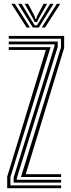

<svg xmlns="http://www.w3.org/2000/svg" viewBox="-20 -989 375 1009"><path d="M90.1 -58.7 300.3 -739.7V-785.3H26V-800H317.1V-736.9L115.2 -73.4H301.2V-58.7ZM17.8 0V-60.4L220.9 -726.6H26V-741.3H245.7L34.7 -58.2V-14.6H301.2V0ZM51.6 -29.3V-55.9L266.4 -746.7V-756H26V-770.7H283.4V-742.6L68.4 -53V-44H301.2V-29.3ZM39.9 -969.2H57.8L137.5 -844.4H120ZM74.9 -969.2H93.1L146.3 -881.4L162.6 -855.9H174.2L190.3 -881.3L243.4 -969.2H261.7L184 -844.4H152.5ZM109.4 -969.2H127.7L162.3 -903.6L165.8 -890.2H171L174.3 -903.6L209.3 -969.2H227.6L185 -894.3L174.6 -873.2H162.2L151.8 -894.3ZM278.8 -969.2H296.7L216.6 -844.4H199.1Z"/></svg>

Font: Big Shoulders Inline Text SC Thin
Style: Regular
Weight: 100
Designer: Patric King
Foundry: XO Type Co
Version: Version 2.002